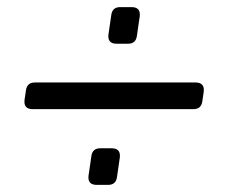

<svg xmlns="http://www.w3.org/2000/svg" viewBox="-20 -520 647 540"><path d="M308 -397Q282 -397 285 -423L293 -478Q296 -500 318 -500H350Q376 -500 373 -474L365 -419Q362 -397 340 -397ZM72 -213Q46 -213 49 -239L53 -266Q56 -288 78 -288H530Q556 -288 553 -262L549 -235Q546 -213 524 -213ZM252 0Q226 0 229 -26L237 -81Q240 -103 262 -103H294Q320 -103 317 -77L309 -22Q306 0 284 0Z"/></svg>

Font: Pitagon Sans Text
Style: Italic
Weight: 400
Italic angle: -8°
Designer: Travis Tran
Foundry: Pitagon
Version: Version 1.001; ttfautohint (v1.8.4.7-5d5b);gftools[0.9.26]